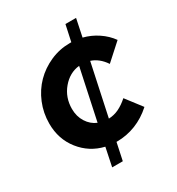

<svg xmlns="http://www.w3.org/2000/svg" viewBox="-175 -733 879 954"><g transform="rotate(-30 264.5 -256.5)"><path d="M189 110 211 4Q130 -15 78.5 -80Q27 -145 27 -234Q27 -295 49.5 -349.5Q72 -404 111 -443.5Q150 -483 203 -506.5Q256 -530 315 -530H324L344 -623H405L384 -522Q428 -511 466 -485.5Q504 -460 529 -425L436 -341Q420 -365 400.5 -380.5Q381 -396 359 -403L296 -108Q326 -109 353.5 -122Q381 -135 409 -160L478 -70Q434 -30 382 -9.5Q330 11 274 11H271L250 110ZM161 -241Q161 -198 182 -165Q203 -132 237 -118L299 -409Q242 -403 201.5 -355Q161 -307 161 -241Z"/></g></svg>

Font: Red Hat Display
Style: Bold Italic
Weight: 700
Italic angle: -12°
Designer: Pentagram / MCKL
Foundry: Pentagram / MCKL
Version: Version 1.003; Red Hat Display Bold Italic